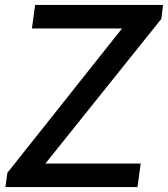

<svg xmlns="http://www.w3.org/2000/svg" viewBox="-20 -762 684 782"><path d="M540 0 553 -96H165L637 -685L644 -742H123L110 -646H477L10 -58L2 0Z"/></svg>

Font: Cheyenne Sans Medium
Style: Italic
Weight: 500
Italic angle: -8.13011°
Designer: The Public Sans project authors (U.S. Web Design System), Libre Franklin designed by Pablo Impallari and Rodrigo Fuenzal
Foundry: The Cheyenne Sans Project Authors
Version: Version 2.007